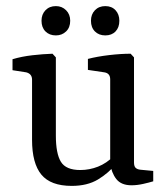

<svg xmlns="http://www.w3.org/2000/svg" viewBox="-20 -601 547 629"><path d="M362 -66Q336 -34 301 -13Q266 8 215 8Q146 8 115.5 -29Q85 -66 85 -143V-340Q85 -359 66 -364L21 -371V-407Q51 -416 86 -420Q121 -424 152 -425L163 -413V-157Q163 -98 179.5 -71Q196 -44 243 -44Q273 -44 301 -55Q329 -66 353 -90ZM482 -7Q469 -3 449 1.5Q429 6 411 6Q377 6 361 -14.5Q345 -35 341 -66V-341Q341 -361 322 -364L268 -372V-408Q299 -416 337.5 -420.5Q376 -425 408 -425L419 -413V-69Q419 -56 424.5 -51Q430 -46 440 -45L482 -41ZM210 -533Q210 -511 196.5 -498Q183 -485 163 -485Q142 -485 129 -498Q116 -511 116 -533Q116 -554 129 -567.5Q142 -581 163 -581Q183 -581 196.5 -567.5Q210 -554 210 -533ZM371 -533Q371 -511 358.5 -498Q346 -485 325 -485Q304 -485 291 -498Q278 -511 278 -533Q278 -554 291 -567.5Q304 -581 325 -581Q346 -581 358.5 -567.5Q371 -554 371 -533Z"/></svg>

Font: Rasa
Style: Regular
Weight: 400
Designer: Anna Giedrys (Yrsa+Rasa design), David Brezina (Yrsa art-direction, Rasa art-direction, design)
Foundry: Rosetta Type Foundry
Version: Version 2.004